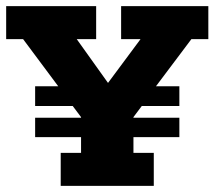

<svg xmlns="http://www.w3.org/2000/svg" viewBox="-20 -603 696 623"><path d="M94 -259V-323H169L55 -476H0V-583H292V-476H229L354 -301H306L436 -476H373V-583H656V-476H601L486 -323H562V-259H440L413 -223V-190L399 -221H562V-158H413V-107H479V0H177V-107H243V-158H94V-221H256L243 -190V-223L216 -259Z"/></svg>

Font: Rokkitt SemiBold ExtraBold
Style: Regular
Weight: 800
Version: Version 3.103